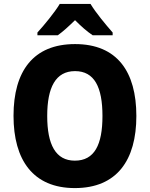

<svg xmlns="http://www.w3.org/2000/svg" viewBox="-20 -950 765 980"><path d="M442 -930H285C260 -888 205 -821 171 -784V-770H275C303 -790 330 -815 363 -847C395 -815 423 -790 453 -770H555V-784C519 -825 469 -885 442 -930ZM676 -358C676 -584 578 -725 363 -725C150 -725 49 -587 49 -359C49 -133 149 10 362 10C577 10 676 -133 676 -358ZM221 -358C221 -504 264 -587 363 -587C462 -587 503 -505 503 -358C503 -211 462 -130 362 -130C264 -130 221 -212 221 -358Z"/></svg>

Font: Noto Sans Thai Looped SemiCondensed ExtraBold
Style: Regular
Weight: 800
Width: 4
Designer: Sasikarn Vongin, Ben Mitchell
Foundry: The Fontpad Ltd
Version: Version 1.001